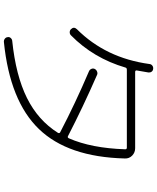

<svg xmlns="http://www.w3.org/2000/svg" viewBox="75 -898 849 1040"><g transform="rotate(90 500.0 -377.5)"><path d="M170.9 -336.9Q164.1 -330.1 154.3 -330.1Q144.5 -330.1 137.7 -336.9Q122.1 -352.5 137.7 -369.1Q293.9 -525.4 326.2 -761.7Q327.1 -771.5 334.5 -777.3Q341.8 -783.2 352.1 -782.2Q362.3 -781.2 367.7 -773.9Q373 -766.6 372.1 -756.8Q369.1 -735.4 361.3 -694.3Q359.4 -685.5 368.2 -684.6H782.2Q805.7 -684.6 822.3 -668.5Q838.9 -652.3 837.9 -628.9Q830.1 -320.3 678.2 -163.1Q526.4 -5.9 207 26.4Q197.3 27.3 189.5 21.5Q181.6 15.6 180.7 5.9Q178.7 -2.9 185.1 -10.3Q191.4 -17.6 200.2 -18.6Q388.7 -38.1 510.3 -98.6Q631.8 -159.2 699.2 -266.6Q703.1 -274.4 696.3 -278.3Q539.1 -360.4 365.2 -434.6Q356.4 -438.5 352.5 -447.8Q348.6 -457 353 -465.8Q357.4 -474.6 367.7 -478.5Q377.9 -482.4 386.7 -477.5Q558.6 -402.3 717.8 -320.3Q724.6 -317.4 728.5 -325.2Q782.2 -447.3 788.1 -630.9Q788.1 -639.6 779.3 -639.6H357.4Q347.7 -639.6 345.7 -632.8Q294.9 -459 170.9 -336.9Z"/></g></svg>

Font: Rounded Mgen+ 1mn light
Style: Regular
Weight: 200
Designer: [Source Han Sans]
Ryoko NISHIZUKA  (kana & ideographs); Paul D. Hunt (Latin, Greek & Cyrillic); Wenlong ZHANG  (bopomofo
Version: Version 1.059.20150602